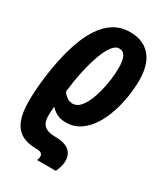

<svg xmlns="http://www.w3.org/2000/svg" viewBox="-196 -641 844 968"><g transform="rotate(30 226.0 -156.5)"><path d="M183.1 240.2Q185.5 236.3 187.3 230.5Q189 224.6 189 216.8Q189 209 185.3 203.6Q181.6 198.2 173.6 195.6Q165.5 192.9 152.8 192.9Q98.1 192.9 64.2 172.4Q30.3 151.9 14.6 110.1Q-1 68.4 -1 4.9Q-1 -52.7 5.6 -112.8Q12.2 -172.9 22.9 -227.1Q35.6 -293.9 55.7 -352.8Q75.7 -411.6 105 -456.8Q134.3 -502 174.8 -527.6Q215.3 -553.2 269 -553.2Q320.8 -553.2 356.4 -531.2Q392.1 -509.3 410.6 -467.5Q429.2 -425.8 429.2 -365.2Q429.2 -322.8 421.9 -272.9Q414.6 -223.1 398.7 -174.3Q382.8 -125.5 357.2 -85.2Q331.5 -44.9 295.7 -20.5Q259.8 3.9 211.9 3.9Q191.4 3.9 175.3 -1.5Q159.2 -6.8 147 -15.6Q134.8 -24.4 126 -34.2H124Q122.1 -20.5 121.6 -6.8Q121.1 6.8 121.1 21Q121.1 43.9 129.2 60.1Q137.2 76.2 155.8 84.5Q174.3 92.8 205.1 92.8Q239.3 92.8 262.5 101.6Q285.6 110.4 297.9 128.4Q310.1 146.5 310.1 174.8Q310.1 191.4 304.7 209Q299.3 226.6 292 240.2ZM195.8 -95.2Q218.3 -95.2 236.1 -113.5Q253.9 -131.8 267.3 -162.1Q280.8 -192.4 289.8 -228.3Q298.8 -264.2 303.5 -300Q308.1 -335.9 308.1 -365.2Q308.1 -411.6 296.9 -432.9Q285.6 -454.1 261.2 -454.1Q240.2 -454.1 220.9 -428Q201.7 -401.9 185.5 -356.7Q169.4 -311.5 157 -253.9Q144.5 -196.3 137.2 -132.8Q144 -119.6 160.2 -107.4Q176.3 -95.2 195.8 -95.2Z"/></g></svg>

Font: Open Sans Condensed
Style: Italic
Weight: 400
Width: 3
Italic angle: -12°
Designer: Monotype Design Team
Foundry: Monotype Imaging Inc.
Version: Version 3.000